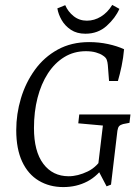

<svg xmlns="http://www.w3.org/2000/svg" viewBox="-20 -750 568 780"><path d="M237 10Q181 10 137.5 -16Q94 -42 70 -93.5Q46 -145 46 -221Q46 -287 65 -350.5Q84 -414 121.5 -466Q159 -518 214.5 -548.5Q270 -579 342 -579Q382 -579 419 -571Q456 -563 484 -550Q481 -515 474 -481.5Q467 -448 459 -421H423L418 -486Q417 -498 413.5 -507.5Q410 -517 397 -525Q387 -532 369.5 -537Q352 -542 329 -542Q280 -542 241 -518Q202 -494 174.5 -451.5Q147 -409 132.5 -352.5Q118 -296 118 -230Q118 -135 156 -84.5Q194 -34 259 -34Q296 -34 336.5 -53.5Q377 -73 402 -120L410 -85Q379 -36 335 -13Q291 10 237 10ZM413 7 380 -56H376L398 -240L298 -249L302 -285H510L506 -251L480 -246Q469 -243 464 -237.5Q459 -232 457 -219L431 0ZM327 -613Q292 -613 268 -629Q244 -645 230.5 -668.5Q217 -692 213 -716L245 -729Q256 -703 279 -684.5Q302 -666 333 -666Q363 -666 390 -682.5Q417 -699 436 -730L465 -714Q449 -677 413.5 -645Q378 -613 327 -613Z"/></svg>

Font: Rasa Light
Style: Italic
Weight: 300
Italic angle: -7.10001°
Designer: Anna Giedrys (Yrsa+Rasa design), David Brezina (Yrsa art-direction, Rasa art-direction, design)
Foundry: Rosetta Type Foundry
Version: Version 2.004